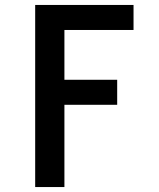

<svg xmlns="http://www.w3.org/2000/svg" viewBox="-20 -755 640 775"><path d="M122 0V-735H519V-634H240V-433H453V-332H240V0Z"/></svg>

Font: Iosevka Custom Extended
Style: Bold
Weight: 700
Width: 7
Monospace: yes
Designer: Belleve Invis
Foundry: Belleve Invis
Version: Version 11.2.4; ttfautohint (v1.8.4)